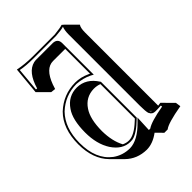

<svg xmlns="http://www.w3.org/2000/svg" viewBox="-219 -808 988 988"><g transform="rotate(-45 275.0 -314.5)"><path d="M408.2 -698.2 418.9 -689 475.6 -632.3Q465.8 -619.6 465.8 -584.5V-63.5Q465.8 -57.6 465.8 -52.7Q477.1 -53.7 483.9 -55.2L540.5 1.5L544.4 29.8Q438 48.3 413.6 68.4H389.6L354 32.7Q309.6 65.9 264.6 66.4Q195.8 65.4 149.9 20.5L93.3 -36.1Q34.2 -96.2 34.2 -203.1Q34.7 -316.4 97.2 -378.9Q161.1 -438.5 247.1 -439Q287.1 -439 327.1 -420.4Q331.1 -418.5 334 -417V-597.7H245.6Q190.9 -597.7 159.7 -513.7Q154.8 -501 151.4 -488.3L125.5 -491.2L68.8 -547.9L83 -698.2Q129.4 -688.5 189 -688H348.1Q394 -692.9 408.2 -698.2ZM196.3 -41Q215.3 -31.7 233.9 -32.2Q271 -32.2 322.3 -80.1Q328.1 -85.9 334 -90.8V-341.3Q315.9 -348.6 292.5 -348.6Q232.9 -347.2 199.7 -297.4Q168.9 -252.9 168.5 -164.6Q169.4 -90.8 196.3 -41ZM425.8 -54.2 413.1 -66.9Q415 -62.5 417.5 -59.6Q421.9 -56.2 425.8 -54.2ZM406.2 -686.5Q390.6 -681.2 349.1 -678.2H348.6H189Q128.4 -678.2 91.8 -686L80.1 -556.6L87.9 -555.7Q115.2 -648.4 172.4 -662.1Q181.2 -664.1 189 -664.1H311Q343.3 -662.1 344.2 -630.9V-399.9L329.1 -408.2Q293.5 -425.8 247.1 -429.2Q164.1 -428.2 104 -372.1Q44.4 -311 43.9 -203.1Q43.9 -83.5 116.2 -29.3Q156.2 -0.5 208 0Q265.1 -1 328.6 -65.9L347.2 -85L343.3 2H353.5Q382.3 -18.6 476.6 -35.2L475.6 -43.5Q460.4 -42 435.1 -42Q413.1 -42 404.8 -61Q404.3 -63 403.3 -64Q398.9 -81.1 398.9 -120.1V-641.1Q399.4 -668 406.2 -686.5ZM344.2 -86.9 340.8 -84Q284.7 -29.3 248.5 -22.9Q241.7 -22 233.9 -22Q176.8 -22 137.7 -81.1Q102.1 -136.7 102.1 -221.2Q102.5 -314 134.8 -359.9Q171.9 -415 235.8 -415Q301.8 -414.1 342.3 -350.6L344.2 -347.7Z"/></g></svg>

Font: Linux Biolinum Shadow O
Style: Bold
Weight: 700
Designer: Philipp H. Poll
Foundry: Philipp H. Poll
Version: Version 0.9.2